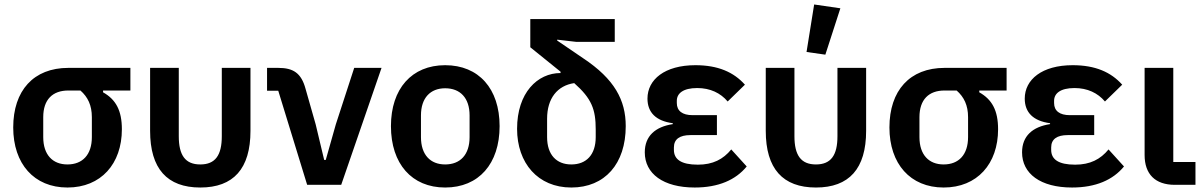

<svg xmlns="http://www.w3.org/2000/svg" viewBox="-20 -825 5375 857"><path d="M562 -421V-522H285C130 -522 39 -421 39 -256C39 -94 132 12 281 12C431 12 524 -94 524 -248C524 -332 497 -381 440 -413V-421ZM339 -421C372 -392 390 -355 390 -302V-213C390 -134 348 -91 281 -91C215 -91 173 -134 173 -213V-302C173 -381 215 -421 285 -421Z M778 -522H650V-241C650 -72 726 12 874 12C1022 12 1098 -72 1098 -241V-522H970V-217C970 -132 941 -91 874 -91C807 -91 778 -132 778 -217Z M1503 0 1683 -522H1561L1479 -270L1434 -111H1427L1389 -270L1344 -428C1325 -499 1289 -522 1222 -522H1172V-420H1222L1351 0Z M1967 12C2117 12 2210 -94 2210 -262C2210 -429 2117 -534 1967 -534C1818 -534 1725 -429 1725 -262C1725 -94 1818 12 1967 12ZM1967 -91C1901 -91 1859 -134 1859 -213V-310C1859 -388 1901 -431 1967 -431C2034 -431 2076 -388 2076 -310V-213C2076 -134 2034 -91 1967 -91Z M2724 -638V-740H2347V-614L2482 -505V-499C2379 -499 2288 -411 2288 -250C2288 -97 2381 12 2530 12C2680 12 2773 -94 2773 -262C2773 -378 2723 -472 2583 -565L2467 -644V-648L2553 -638ZM2639 -247V-213C2639 -134 2597 -91 2530 -91C2464 -91 2422 -134 2422 -213V-295C2422 -386 2468 -443 2543 -454C2621 -385 2639 -337 2639 -247Z M3244 -158C3208 -114 3162 -90 3095 -90C3020 -90 2988 -114 2988 -156V-167C2988 -204 3014 -222 3062 -222H3180V-311H3071C3026 -311 3001 -330 3001 -365V-375C3001 -408 3029 -432 3092 -432C3150 -432 3196 -410 3228 -372L3305 -447C3255 -503 3185 -534 3084 -534C2947 -534 2870 -470 2870 -385C2870 -323 2908 -285 2983 -275V-271C2905 -259 2858 -218 2858 -145C2858 -50 2940 12 3081 12C3187 12 3264 -22 3313 -82Z M3731 -788 3614 -805 3580 -593 3664 -581ZM3526 -522H3398V-241C3398 -72 3474 12 3622 12C3770 12 3846 -72 3846 -241V-522H3718V-217C3718 -132 3689 -91 3622 -91C3555 -91 3526 -132 3526 -217Z M4473 -421V-522H4196C4041 -522 3950 -421 3950 -256C3950 -94 4043 12 4192 12C4342 12 4435 -94 4435 -248C4435 -332 4408 -381 4351 -413V-421ZM4250 -421C4283 -392 4301 -355 4301 -302V-213C4301 -134 4259 -91 4192 -91C4126 -91 4084 -134 4084 -213V-302C4084 -381 4126 -421 4196 -421Z M4928 -158C4892 -114 4846 -90 4779 -90C4704 -90 4672 -114 4672 -156V-167C4672 -204 4698 -222 4746 -222H4864V-311H4755C4710 -311 4685 -330 4685 -365V-375C4685 -408 4713 -432 4776 -432C4834 -432 4880 -410 4912 -372L4989 -447C4939 -503 4869 -534 4768 -534C4631 -534 4554 -470 4554 -385C4554 -323 4592 -285 4667 -275V-271C4589 -259 4542 -218 4542 -145C4542 -50 4624 12 4765 12C4871 12 4948 -22 4997 -82Z M5316 -102H5217V-522H5089V-133C5089 -48 5136 0 5224 0H5316Z"/></svg>

Font: Braiins Sans SemiBold
Style: Regular
Weight: 600
Designer: Mike Abbink, Paul van der Laan, Pieter van Rosmalen, Jiri Chlebus, Lubos Buracinsky
Foundry: Bold Monday, Sudetype
Version: Version 1.000;hotconv 1.0.109;makeotfexe 2.5.65596